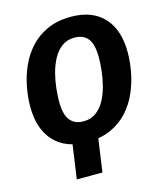

<svg xmlns="http://www.w3.org/2000/svg" viewBox="-132 -808 945 1115"><g transform="rotate(-15 340.5 -250.5)"><path d="M343.8 210.5H189.5L219.5 0H373.7ZM400.7 -710.8Q528 -710.8 597.1 -636.3Q666.2 -561.9 666.2 -426.2Q666.2 -370.6 654.9 -309.4Q643.6 -248.3 618.4 -190.2Q593.3 -132 551.2 -85.1Q509.1 -38.1 447.8 -10.4Q386.6 17.2 303.4 17.2Q176.5 17.2 107 -57.7Q37.6 -132.6 37.6 -267Q37.6 -322.6 48.9 -383.7Q60.2 -444.8 85.7 -503Q111.2 -561.1 153.3 -607.9Q195.4 -654.8 256.8 -682.8Q318.2 -710.8 400.7 -710.8ZM388.9 -588.5Q344 -588.5 312.6 -565Q281.2 -541.5 260.5 -503.3Q239.8 -465.1 228.2 -420.6Q216.6 -376 211.9 -332.2Q207.1 -288.4 207.1 -254.8Q207.1 -174.2 235 -139.6Q262.8 -105 314.9 -105Q360.2 -105 391.6 -128.4Q423 -151.7 443.6 -189.8Q464.3 -227.8 475.8 -272.9Q487.2 -317.9 491.9 -362Q496.7 -406.2 496.7 -440.4Q496.7 -520.3 469.3 -554.4Q442 -588.5 388.9 -588.5Z"/></g></svg>

Font: Fira Sans Variable
Style: Italic
Weight: 397
Italic angle: -8°
Designer: Carrois Corporate & Edenspiekermann AG
Foundry: Carrois Corporate GbR & Edenspiekermann AG
Version: Version 4.202